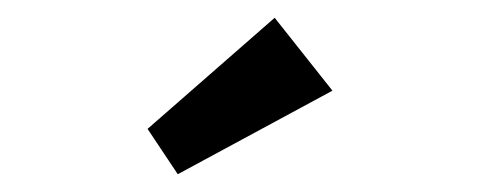

<svg xmlns="http://www.w3.org/2000/svg" viewBox="-20 -802 540 216"><path d="M180 -606 146 -657 289 -782 354 -700Z"/></svg>

Font: Lexend Deca
Style: Regular
Weight: 400
Designer: Bonnie Shaver-Troup, Thomas Jockin
Foundry: Lexend
Version: Version 1.008; ttfautohint (v1.8.4.7-5d5b)